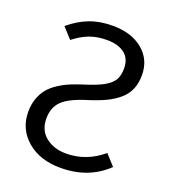

<svg xmlns="http://www.w3.org/2000/svg" viewBox="-131 -796 798 903"><g transform="rotate(20 267.5 -344.0)"><path d="M279.8 -700.2Q373 -700.2 429.9 -653.1Q486.8 -606 486.8 -528.8Q486.8 -489.3 474.4 -458.7Q461.9 -428.2 435.5 -405Q409.2 -381.8 373.5 -364.5Q337.9 -347.2 286.1 -331.1Q199.2 -304.2 166.5 -271.2Q133.8 -238.3 133.8 -184.1Q133.8 -125 174.6 -92.5Q215.3 -60.1 276.9 -60.1Q377.4 -60.1 459 -128.9L506.8 -76.2Q415.5 12.2 274.9 12.2Q170.9 12.2 106.9 -43.2Q43 -98.6 43 -184.1Q43 -220.7 53.7 -251Q64.5 -281.2 81.8 -302.2Q99.1 -323.2 126.2 -341.1Q153.3 -358.9 181.2 -370.6Q209 -382.3 246.1 -394Q307.6 -413.1 339.8 -431.6Q372.1 -450.2 384.5 -472.4Q397 -494.6 397 -528.8Q397 -578.6 364.5 -603.3Q332 -627.9 276.9 -627.9Q229 -627.9 190.4 -613.8Q151.9 -599.6 112.8 -568.8L64.9 -621.1Q112.8 -661.1 163.8 -680.7Q214.8 -700.2 279.8 -700.2Z"/></g></svg>

Font: Fira Sans Book
Style: Regular
Weight: 350
Designer: Carrois Corporate & Edenspiekermann AG
Foundry: Carrois Corporate GbR & Edenspiekermann AG
Version: Version 4.203;PS 004.203;hotconv 1.0.88;makeotf.lib2.5.64775